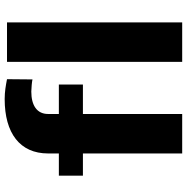

<svg xmlns="http://www.w3.org/2000/svg" viewBox="-9 -791 800 822"><g transform="rotate(-90 391.0 -380.0)"><path d="M410 -646C430 -645 448 -644 462 -641L463 -750C437 -755 410 -760 378 -760C232 -760 145 -695 145 -574V-528H50V-425H145V0H314V-425H440V-528H314V-574C314 -622 351 -646 410 -646ZM706 0V-750H537V0Z"/></g></svg>

Font: Asimov
Style: XWid
Weight: 500
Designer: Google
Version: Version 2.000980; 2014